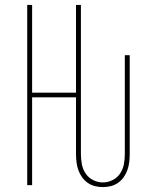

<svg xmlns="http://www.w3.org/2000/svg" viewBox="-20 -755 640 783"><path d="M400 8Q383 8 367 4Q351 0 337.5 -9.5Q324 -19 314.5 -32.5Q305 -46 299.5 -61.5Q294 -77 292 -93.5Q290 -110 290 -126V-358H111V0H91V-735H111V-377H290V-735H310V-126Q310 -105 314 -84.5Q318 -64 329.5 -47Q341 -30 360 -20.5Q379 -11 400 -11Q420 -11 439 -20.5Q458 -30 469.5 -47Q481 -64 485 -84.5Q489 -105 489 -126V-530H509V-126Q509 -110 507 -93.5Q505 -77 499.5 -61.5Q494 -46 484.5 -32.5Q475 -19 461.5 -9.5Q448 0 432 4Q416 8 400 8Z"/></svg>

Font: Iosevka Curly Thin Extended
Style: Regular
Weight: 100
Width: 7
Monospace: yes
Designer: Belleve Invis
Foundry: Belleve Invis
Version: Version 11.1.0; ttfautohint (v1.8.3)